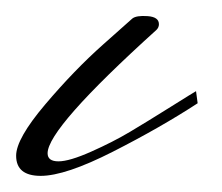

<svg xmlns="http://www.w3.org/2000/svg" viewBox="-87 -193 275 238"><path d="M107 -156Q-28 -34 -28 -3Q-28 7 -14.5 7Q-1 7 26 -5Q53 -17 74 -29.5Q95 -42 124.5 -60.5Q154 -79 156 -80L158 -65Q112 -35 53 -5Q-6 25 -36.5 25Q-67 25 -67 0Q-67 -21 -31 -63.5Q5 -106 41 -138L77 -170Q82 -174 96 -173Q110 -172 110 -163Q110 -159 107 -156Z"/></svg>

Font: Monsieur La Doulaise
Style: Regular
Weight: 400
Designer: Alejandro Paul
Foundry: Alejandro Paul
Version: Version 1.000